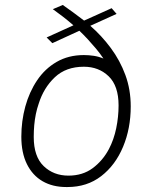

<svg xmlns="http://www.w3.org/2000/svg" viewBox="-20 -744 613 774"><path d="M247 10Q192 10 151.5 -13.5Q111 -37 88.5 -82.5Q66 -128 66 -193Q66 -256 82 -314.5Q98 -373 129.5 -420Q161 -467 208.5 -494.5Q256 -522 318 -522Q338 -522 358 -519Q378 -516 397 -508Q383 -529 367 -548Q351 -567 334 -585.5Q317 -604 300 -620L191 -570L168 -593L276 -642Q253 -662 231.5 -678.5Q210 -695 193 -707L233 -724Q253 -710 275 -694Q297 -678 319 -661L430 -711L450 -688L344 -640Q390 -600 427 -550Q464 -500 485.5 -441.5Q507 -383 507 -315Q507 -226 476 -152Q445 -78 388 -34Q331 10 252 10ZM256 -36Q313 -36 353.5 -66Q394 -96 419 -143Q439 -181 448.5 -227Q458 -273 458 -319Q458 -398 418 -436.5Q378 -475 318 -475Q246 -475 201 -432.5Q156 -390 136 -326Q129 -306 124.5 -284Q120 -262 118 -239Q116 -216 116 -192Q116 -113 156 -74.5Q196 -36 256 -36Z"/></svg>

Font: Chivo Medium Thin
Style: Italic
Weight: 250
Italic angle: -8.05°
Version: Version 2.002